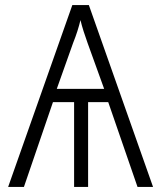

<svg xmlns="http://www.w3.org/2000/svg" viewBox="-20 -734 640 754"><path d="M267 -565Q277 -590 284 -612Q291 -634 296 -655Q301 -634 308.5 -610.5Q316 -587 324 -565L389 -385H203ZM74 0 188 -333H271V0H326V-333H405L520 0H581L329 -714H264L12 0Z"/></svg>

Font: Noto Sans Mono UI Light
Style: Regular
Weight: 300
Designer: Monotype Design team
Foundry: Monotype Imaging Inc.
Version: 1.000